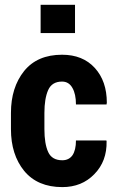

<svg xmlns="http://www.w3.org/2000/svg" viewBox="-20 -765 484 796"><path d="M238.3 -100.6Q265.6 -100.6 280.3 -121.1Q294.9 -142.6 294.9 -182.6Q336.9 -182.6 420.9 -182.6Q420.9 -181.6 421.9 -179.7Q423.8 -96.7 371.1 -43Q319.3 10.7 238.3 10.7Q135.7 10.7 80.1 -56.6Q25.4 -124 25.4 -229.5Q25.4 -235.4 25.4 -247.1Q25.4 -259.8 25.4 -296.9Q25.4 -402.3 80.1 -470.7Q134.8 -538.1 237.3 -538.1Q323.2 -538.1 373 -483.4Q422.9 -428.7 422.9 -338.9Q422.9 -335.9 421.9 -334Q421.9 -333 421.9 -332Q389.6 -332 294.9 -332Q294.9 -375 280.3 -400.4Q265.6 -426.8 237.3 -426.8Q195.3 -426.8 179.7 -391.6Q164.1 -356.4 164.1 -296.9Q164.1 -274.4 164.1 -229.5Q164.1 -168.9 179.7 -134.8Q195.3 -100.6 238.3 -100.6ZM291 -627.9Q255.9 -627.9 148.4 -627.9Q148.4 -657.2 148.4 -745.1Q184.6 -745.1 291 -745.1Q291 -715.8 291 -627.9Z"/></svg>

Font: Noto Sans Hebrew DECATHLON 
Style: Bold
Weight: 400
Designer: Monotype Design Team
Version: Version 2.000;GOOG;noto-fonts:20170220:a8a215d2e889